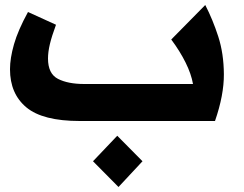

<svg xmlns="http://www.w3.org/2000/svg" viewBox="-20 -484 975 768"><path d="M299 0Q151 0 85.5 -54.5Q20 -109 20 -207Q20 -251 36 -307Q52 -363 92 -436L204 -385Q187 -339 179.5 -307.5Q172 -276 172 -250Q172 -189 212 -168.5Q252 -148 317 -148H752Q745 -188 722.5 -233.5Q700 -279 665 -326L801 -464Q831 -406 853 -338Q875 -270 875.5 -187Q876 -104 840 0ZM454 264 352 161 449 59 550 161Z"/></svg>

Font: Readex Pro bold
Style: Bold
Weight: 700
Designer: Bonnie Shaver-Troup, Thomas Jockin
Foundry: Lexend
Version: Version 1.200; ttfautohint (v1.8.3)